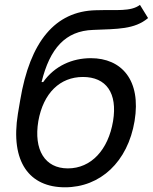

<svg xmlns="http://www.w3.org/2000/svg" viewBox="-20 -770 638 801"><path d="M597.7 -694.6 563.9 -749.6C524.5 -720.5 467.7 -730.1 380 -727.3C210.2 -723.4 105.1 -596.9 64.3 -352.3L54.7 -295.5C22 -93.8 103 11.4 251.1 11.4C398.4 11.4 513.1 -94.5 541.5 -265.3C569.6 -436.1 486.9 -527.3 359 -527.3C282.3 -527.3 208.1 -495.7 160.2 -427.6H153.4C187.9 -567.8 252.5 -641.3 368.3 -645.2C470.2 -649.5 540.8 -647 597.7 -694.6ZM139.9 -264.9C160.9 -382.1 230.5 -448.9 326 -448.9C422.9 -448.9 470.9 -382.1 451.7 -264.9C431.5 -144.5 360.1 -67.5 263.1 -67.5C166.9 -67.5 120 -145.2 139.9 -264.9Z"/></svg>

Font: Margiela Sans Text
Style: Italic
Weight: 400
Italic angle: -9.39999°
Designer: Stefan Endress, Andreas Faust
Version: Version 1.100;FEAKit 1.0